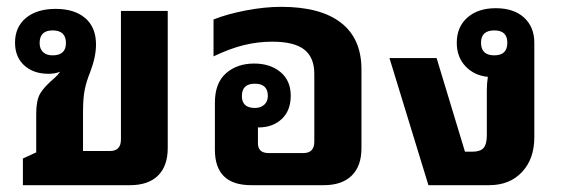

<svg xmlns="http://www.w3.org/2000/svg" viewBox="-20 -542 1651 562"><path d="M47 0V-78L86 -96V-209Q86 -248 97.5 -268Q109 -288 141 -315Q150 -323 156 -332Q141 -326 122 -326Q78 -326 51 -350.5Q24 -375 24 -417Q24 -463 56 -489.5Q88 -516 143 -516Q198 -516 229.5 -489Q261 -462 261 -412Q261 -394 257 -374.5Q253 -355 244 -331Q233 -304 228 -279.5Q223 -255 223 -214V-100H302Q334 -100 334 -134V-510H471V-109Q471 -56 442.5 -28Q414 0 361 0ZM134 -380Q173 -380 173 -416Q173 -453 134 -453Q96 -453 96 -416Q96 -399 106 -389.5Q116 -380 134 -380Z M715 0Q609 0 609 -104V-241Q609 -299 641.5 -327.5Q674 -356 724 -356Q771 -356 801 -331Q831 -306 831 -262Q831 -218 804.5 -193.5Q778 -169 737 -169H735V-163V-123Q735 -94 766 -94H868Q900 -94 900 -127V-326Q900 -374 870.5 -397Q841 -420 777 -420Q735 -420 694 -410Q653 -400 605 -377V-485Q645 -501 700 -511.5Q755 -522 803 -522Q918 -522 978 -475.5Q1038 -429 1038 -339V-108Q1038 -56 1009.5 -28Q981 0 928 0ZM726 -226Q743 -226 753.5 -235.5Q764 -245 764 -261Q764 -297 726 -297Q688 -297 688 -261Q688 -226 726 -226Z M1234 0 1120 -372H1258L1341 -98H1363Q1386 -98 1395.5 -109Q1405 -120 1405 -146V-279Q1405 -298 1408 -317Q1368 -321 1342.5 -348Q1317 -375 1317 -417Q1317 -463 1348 -490.5Q1379 -518 1431 -518Q1484 -518 1514 -490.5Q1544 -463 1544 -417V-140Q1544 -77 1508 -38.5Q1472 0 1412 0ZM1427 -380Q1465 -380 1465 -417Q1465 -453 1427 -453Q1388 -453 1388 -417Q1388 -380 1427 -380Z"/></svg>

Font: Noto Sans Thai Looped UI
Style: Bold
Weight: 700
Designer: Cadson Demak Team
Foundry: Cadson Demak Co., Ltd.
Version: Version 1.000; ttfautohint (v1.8.4.7-5d5b)